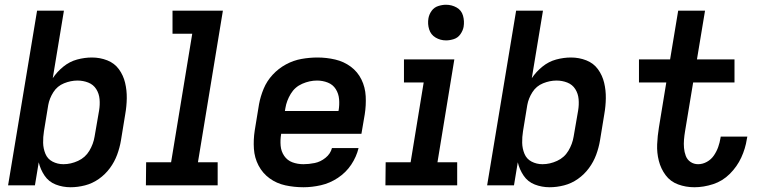

<svg xmlns="http://www.w3.org/2000/svg" viewBox="-20 -780 3208 808"><path d="M277 8Q307 8 338 0Q369 -8 396 -27Q423 -46 442.5 -72.5Q462 -99 473 -129Q484 -159 489 -189L507 -299Q513 -333 513.5 -366.5Q514 -400 506.5 -431.5Q499 -463 480.5 -488.5Q462 -514 431.5 -526Q401 -538 367 -538Q336 -538 304.5 -529.5Q273 -521 246.5 -499.5Q220 -478 202 -451L249 -735H136L14 0H127L143 -97Q150 -67 167.5 -41Q185 -15 214.5 -3.5Q244 8 277 8ZM247 -89Q222 -89 201 -100Q180 -111 171 -133Q162 -155 161.5 -179Q161 -203 165 -228L183 -338Q188 -366 204.5 -392Q221 -418 249.5 -429.5Q278 -441 306 -441Q330 -441 351.5 -432.5Q373 -424 385 -405Q397 -386 399 -362.5Q401 -339 397 -315L378 -205Q373 -174 356 -145.5Q339 -117 308.5 -103Q278 -89 247 -89Z M594 0H896V-97H813L918 -735H706V-638H789L700 -97H595Z M1257 8Q1293 8 1330.5 -0.5Q1368 -9 1402 -31.5Q1436 -54 1458 -87Q1480 -120 1489 -157H1377Q1371 -133 1350 -116Q1329 -99 1304.5 -94Q1280 -89 1257 -89Q1232 -89 1210.5 -97Q1189 -105 1176 -124Q1163 -143 1161 -167Q1159 -191 1163 -215V-217H1501L1515 -299Q1521 -337 1519 -375Q1517 -413 1501 -445.5Q1485 -478 1456 -499.5Q1427 -521 1390.5 -529.5Q1354 -538 1316 -538Q1283 -538 1249 -532Q1215 -526 1183.5 -509Q1152 -492 1127.5 -465.5Q1103 -439 1089.5 -406.5Q1076 -374 1070 -341L1052 -231Q1046 -192 1048.5 -154Q1051 -116 1068 -83.5Q1085 -51 1114.5 -29.5Q1144 -8 1181 0Q1218 8 1257 8ZM1404 -313H1179L1181 -325Q1186 -356 1203.5 -385Q1221 -414 1252 -427.5Q1283 -441 1314 -441Q1338 -441 1359.5 -432.5Q1381 -424 1393 -405Q1405 -386 1407 -362.5Q1409 -339 1405 -315Z M1602 0H1904V-97H1821L1892 -530H1680V-433H1763L1708 -97H1603ZM1857 -610Q1873 -610 1890 -615.5Q1907 -621 1917.5 -636Q1928 -651 1931 -667Q1935 -691 1928.5 -714Q1922 -737 1901.5 -748.5Q1881 -760 1857 -760Q1841 -760 1824 -754.5Q1807 -749 1796.5 -734.5Q1786 -720 1783 -703Q1779 -679 1786 -656.5Q1793 -634 1813 -622Q1833 -610 1857 -610Z M2293 8Q2323 8 2354 0Q2385 -8 2412 -27Q2439 -46 2458.5 -72.5Q2478 -99 2489 -129Q2500 -159 2505 -189L2523 -299Q2529 -333 2529.5 -366.5Q2530 -400 2522.5 -431.5Q2515 -463 2496.5 -488.5Q2478 -514 2447.5 -526Q2417 -538 2383 -538Q2352 -538 2320.5 -529.5Q2289 -521 2262.5 -499.5Q2236 -478 2218 -451L2265 -735H2152L2030 0H2143L2159 -97Q2166 -67 2183.5 -41Q2201 -15 2230.5 -3.5Q2260 8 2293 8ZM2263 -89Q2238 -89 2217 -100Q2196 -111 2187 -133Q2178 -155 2177.5 -179Q2177 -203 2181 -228L2199 -338Q2204 -366 2220.5 -392Q2237 -418 2265.5 -429.5Q2294 -441 2322 -441Q2346 -441 2367.5 -432.5Q2389 -424 2401 -405Q2413 -386 2415 -362.5Q2417 -339 2413 -315L2394 -205Q2389 -174 2372 -145.5Q2355 -117 2324.5 -103Q2294 -89 2263 -89Z M2902 8Q2941 8 2981 -5Q3021 -18 3051.5 -48.5Q3082 -79 3099.5 -117Q3117 -155 3123 -195Q3124 -200 3125 -205H3013L3012 -199Q3009 -180 3002.5 -161.5Q2996 -143 2984.5 -126Q2973 -109 2955 -99Q2937 -89 2918 -89Q2900 -89 2886 -98.5Q2872 -108 2866 -124Q2860 -140 2858.5 -157.5Q2857 -175 2858.5 -192.5Q2860 -210 2863 -228L2897 -433H3071V-530H2913L2947 -735H2834L2800 -530H2669V-433H2784L2753 -244Q2747 -208 2745.5 -172.5Q2744 -137 2752.5 -103.5Q2761 -70 2781 -43Q2801 -16 2833.5 -4Q2866 8 2902 8Z"/></svg>

Font: Iosevka Sparkle SmBdObl
Style: Regular
Weight: 600
Italic angle: -9°
Designer: Belleve Invis
Foundry: Belleve Invis
Version: Version 4.5.0; ttfautohint (v1.8.3)